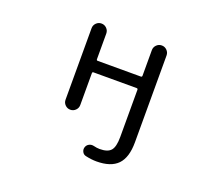

<svg xmlns="http://www.w3.org/2000/svg" viewBox="-124 -721 1249 1102"><g transform="rotate(20 500.0 -170.0)"><path d="M642.6 28.3V-259.8Q642.6 -267.6 634.8 -267.6H371.1Q364.3 -267.6 364.3 -259.8V-65.4Q364.3 -46.9 351.1 -33.7Q337.9 -20.5 319.3 -20.5Q300.8 -20.5 287.6 -33.7Q274.4 -46.9 274.4 -65.4V-502Q274.4 -520.5 287.6 -533.7Q300.8 -546.9 319.3 -546.9Q337.9 -546.9 351.1 -533.7Q364.3 -520.5 364.3 -502V-345.7Q364.3 -337.9 371.1 -337.9H634.8Q642.6 -337.9 642.6 -345.7V-502Q642.6 -520.5 655.8 -533.7Q668.9 -546.9 687.5 -546.9Q706.1 -546.9 719.2 -533.7Q732.4 -520.5 732.4 -502V28.3Q732.4 121.1 690.9 164.1Q649.4 207 561.5 207Q531.2 207 496.1 199.2Q480.5 196.3 473.1 182.1Q465.8 168 470.7 153.3Q475.6 138.7 489.3 131.8Q502.9 125 518.6 128.9Q538.1 133.8 554.7 133.8Q603.5 133.8 623 111.3Q642.6 88.9 642.6 28.3Z"/></g></svg>

Font: Rounded Mgen+ 1m regular
Style: Regular
Weight: 400
Designer: [Source Han Sans]
Ryoko NISHIZUKA  (kana & ideographs); Paul D. Hunt (Latin, Greek & Cyrillic); Wenlong ZHANG  (bopomofo
Version: Version 1.059.20150602